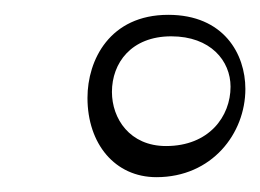

<svg xmlns="http://www.w3.org/2000/svg" viewBox="-20 -768 351 259"><path d="M191 -529C266 -529 311 -588 311 -648C311 -695 282 -748 207 -748C128 -748 98 -687 98 -636C98 -574 135 -529 191 -529ZM204 -571C155 -571 131 -608 131 -644C131 -683 157 -719 211 -719C264 -719 291 -686 291 -651C291 -611 262 -571 204 -571Z"/></svg>

Font: Bangerz
Style: Regular
Weight: 400
Designer: vernon adams
Foundry: Vernon Adams
Version: Version 2.10;December 28, 2023;FontCreator 13.0.0.2683 64-bi